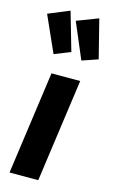

<svg xmlns="http://www.w3.org/2000/svg" viewBox="-148 -907 567 956"><g transform="rotate(15 135.5 -428.5)"><path d="M228 -531 154 0H6L80 -531ZM91 -857 148 -659 65 -626 -18 -812ZM239 -857 289 -659 207 -631 129 -815Z"/></g></svg>

Font: Fira Sans Extra Condensed
Style: Bold Italic
Weight: 700
Width: 3
Italic angle: -8°
Designer: Carrois Corporate & Edenspiekermann AG
Foundry: Carrois Corporate GbR & Edenspiekermann AG
Version: Version 4.203